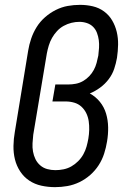

<svg xmlns="http://www.w3.org/2000/svg" viewBox="-20 -763 540 791"><path d="M207 8Q178 8 150.5 2Q123 -4 100.5 -19Q78 -34 63 -57Q48 -80 41.5 -106.5Q35 -133 35.5 -162Q36 -191 41 -219L96 -554Q100 -579 108.5 -604Q117 -629 131 -651.5Q145 -674 165.5 -692Q186 -710 210 -722Q234 -734 259 -738.5Q284 -743 310 -743Q337 -743 362.5 -737Q388 -731 408.5 -716Q429 -701 442 -679Q455 -657 461 -631.5Q467 -606 466.5 -579Q466 -552 462 -525Q458 -502 450.5 -479.5Q443 -457 428 -437Q413 -417 392.5 -402Q372 -387 350 -378Q374 -365 391.5 -343.5Q409 -322 417 -295Q425 -268 425.5 -238.5Q426 -209 421 -180Q417 -155 409 -130Q401 -105 386.5 -82.5Q372 -60 351.5 -42Q331 -24 307 -12.5Q283 -1 257.5 3.5Q232 8 207 8ZM208 -62Q225 -62 242 -65.5Q259 -69 274 -77.5Q289 -86 302 -99Q315 -112 323.5 -127.5Q332 -143 336.5 -159Q341 -175 344 -192Q347 -210 347.5 -228Q348 -246 345.5 -263.5Q343 -281 335.5 -296.5Q328 -312 315.5 -323.5Q303 -335 286 -340Q269 -345 251 -345H196L208 -415H262Q277 -415 292.5 -418Q308 -421 322 -429Q336 -437 347.5 -449Q359 -461 366.5 -475Q374 -489 378 -504Q382 -519 385 -534Q387 -550 388 -566Q389 -582 387 -597.5Q385 -613 379.5 -627.5Q374 -642 363.5 -652.5Q353 -663 338 -668Q323 -673 307 -673Q291 -673 274.5 -669Q258 -665 242.5 -656.5Q227 -648 215 -635Q203 -622 194.5 -607Q186 -592 181 -575.5Q176 -559 173 -543L117 -208Q115 -191 114 -173Q113 -155 116 -138.5Q119 -122 126 -107.5Q133 -93 145.5 -82Q158 -71 174.5 -66.5Q191 -62 208 -62Z"/></svg>

Font: Iosevka Gothic
Style: Italic
Weight: 400
Italic angle: -9°
Monospace: yes
Designer: Belleve Invis
Foundry: Belleve Invis
Version: Version 15.5.1; ttfautohint (v1.8.4)